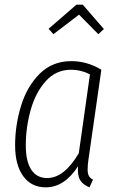

<svg xmlns="http://www.w3.org/2000/svg" viewBox="-20 -795 509 826"><path d="M416 -495 361 -112Q357 -87 357 -65Q357 -49 362 -39Q367 -29 380 -22L365 11Q340 1 327.5 -16Q315 -33 315 -64Q315 -74 316 -80Q257 11 177 11Q115 11 80 -37Q45 -85 45 -170Q45 -256 70.5 -339.5Q96 -423 150.5 -477.5Q205 -532 287 -532Q355 -532 416 -495ZM91 -170Q91 -101 114.5 -65Q138 -29 183 -29Q256 -29 319 -136L367 -475Q329 -495 286 -495Q221 -495 177 -446Q133 -397 112 -322Q91 -247 91 -170ZM210 -648 189 -671 309 -775H336L427 -670L403 -648L320 -732Z"/></svg>

Font: Fira Sans Extra Condensed ExtraLight
Style: Italic
Weight: 275
Width: 3
Italic angle: -8°
Designer: Carrois Corporate & Edenspiekermann AG
Foundry: Carrois Corporate GbR & Edenspiekermann AG
Version: Version 4.203